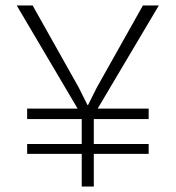

<svg xmlns="http://www.w3.org/2000/svg" viewBox="-20 -680 640 700"><path d="M278 0V-119H79V-155H278V-246H79V-284H263L41 -660H99L267 -361L299 -297H301L333 -361L501 -660H559L336 -284H522V-246H322V-155H522V-119H322V0Z"/></svg>

Font: Elaine Sans Light
Style: Regular
Weight: 300
Designer: Wei Huang
Foundry: Wei Huang
Version: Version 2.001;December 24, 2019;FontCreator 12.0.0.2547 64-b